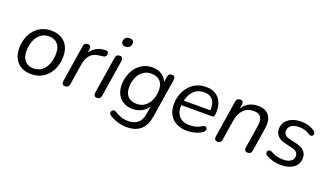

<svg xmlns="http://www.w3.org/2000/svg" viewBox="-78 -1267 3469 2022"><g transform="rotate(20 1656.5 -256.5)"><path d="M255.3 8.9Q190.2 8.9 142.7 -17Q95.2 -42.9 69.8 -91.1Q44.4 -139.2 44.4 -205.2Q44.4 -266.9 62.5 -319.7Q80.6 -372.4 114.6 -412Q148.7 -451.6 195.6 -473.4Q242.5 -495.3 300.5 -495.3Q366.2 -495.3 413.4 -469.3Q460.7 -443.4 486.1 -395.5Q511.4 -347.6 511.4 -281.2Q511.4 -219.4 493.3 -166.7Q475.3 -114 441.2 -74.4Q407.2 -34.8 360.3 -12.9Q313.4 8.9 255.3 8.9ZM257.8 -56.4Q313.3 -56.4 351.5 -87.1Q389.6 -117.9 409.5 -169.8Q429.4 -221.7 429.4 -284.1Q429.4 -355.8 394.6 -392.9Q359.7 -430 298 -430Q243 -430 204.6 -399.2Q166.3 -368.4 146.3 -317Q126.4 -265.7 126.4 -202.2Q126.4 -131 161.3 -93.7Q196.1 -56.4 257.8 -56.4Z M633.4 6.9Q614 6.9 605.3 -5.2Q596.5 -17.3 600 -39.7L665.3 -454Q671.1 -493.3 710.9 -493.3Q729.3 -493.3 738.3 -481.4Q747.3 -469.5 743.9 -447.1L731.7 -370.5H721.2Q741.7 -430 791.2 -462.2Q840.6 -494.5 902.6 -496.3Q924.7 -497.3 932.6 -490.7Q940.5 -484.2 940.5 -468.1Q940.5 -447.3 930.8 -437.6Q921.1 -427.9 898.7 -425.5L878.7 -423.5Q799 -416.5 763.9 -375.9Q728.8 -335.2 717.7 -267.8L680.4 -32.4Q674.6 6.9 633.4 6.9Z M990.4 6.9Q971.5 6.9 962.7 -5.7Q954 -18.3 957.4 -40.6L1022.8 -453Q1029.5 -493.3 1069.3 -493.3Q1088.3 -493.3 1097 -480.9Q1105.7 -468.5 1102.3 -445.7L1036.9 -33.3Q1030.2 6.9 990.4 6.9ZM1088.5 -603.3Q1065.1 -603.3 1053.1 -615Q1041.1 -626.8 1042.5 -647.8Q1044.4 -674.3 1060.6 -688.1Q1076.8 -701.9 1104.2 -701.9Q1127.6 -701.9 1139.8 -690.5Q1152.1 -679 1150.2 -657.5Q1148.3 -631.4 1132.4 -617.4Q1116.4 -603.3 1088.5 -603.3Z M1394 188.9Q1335.6 188.9 1285.3 173.1Q1235 157.2 1195 131Q1183.8 124.2 1180.5 114.2Q1177.1 104.2 1179.9 94.4Q1182.6 84.7 1189.7 77.6Q1196.8 70.6 1207.3 69.1Q1217.8 67.7 1229.9 75Q1265.1 97.9 1302.1 110.7Q1339.2 123.6 1384.5 123.6Q1448.8 123.6 1489 91.6Q1529.1 59.6 1540.2 -8.9L1558.8 -124.1L1566.8 -123.1Q1542.3 -70.9 1494.5 -41.2Q1446.6 -11.5 1383.8 -11.5Q1325.8 -11.5 1282.4 -35.7Q1238.9 -60 1214.7 -105Q1190.4 -149.9 1190.4 -210.3Q1190.4 -266.3 1206.9 -317.8Q1223.3 -369.2 1255 -409Q1286.7 -448.8 1332.2 -472Q1377.7 -495.3 1436.2 -495.3Q1496.4 -495.3 1542.2 -465.9Q1588.1 -436.5 1605.1 -376.1L1595.3 -362.9L1609.4 -454Q1615.3 -493.3 1655.5 -493.3Q1674.4 -493.3 1682.7 -480.9Q1691 -468.5 1687.6 -445.7L1619.3 -13.3Q1603.3 87.5 1547.3 138.2Q1491.4 188.9 1394 188.9ZM1405.3 -76.8Q1461.8 -76.8 1500.4 -107.1Q1539 -137.3 1558.9 -187Q1578.8 -236.6 1578.8 -294.1Q1578.8 -358.3 1544 -394.1Q1509.1 -430 1445.5 -430Q1390 -430 1351.1 -399.7Q1312.3 -369.4 1292.3 -320.3Q1272.4 -271.1 1272.4 -213.6Q1272.4 -148.4 1307.3 -112.6Q1342.1 -76.8 1405.3 -76.8Z M2001.9 8.9Q1932.7 8.9 1881.9 -17.2Q1831.1 -43.4 1803.8 -91.6Q1776.4 -139.7 1776.4 -205.6Q1776.4 -285 1808 -350.5Q1839.6 -416.1 1897.9 -455.7Q1956.3 -495.3 2035.8 -495.3Q2093.1 -495.3 2131.7 -475.1Q2170.3 -454.9 2193 -420.7Q2215.7 -386.5 2222.9 -343.1Q2230.1 -299.7 2224.6 -254.3Q2222.6 -237 2215.7 -231.3Q2208.8 -225.5 2194.4 -225.5H1838.8L1846.7 -279H2175.4L2157.4 -265.6Q2164.4 -313 2154.1 -351.1Q2143.8 -389.3 2115 -412.2Q2086.3 -435.2 2034.8 -435.2Q1980.7 -435.2 1944.6 -410.7Q1908.6 -386.2 1888.4 -348.3Q1868.2 -310.5 1861.1 -269.2L1857.2 -245.1Q1843.1 -159.9 1883 -108.1Q1923 -56.4 2006 -56.4Q2042.4 -56.4 2076 -65Q2109.6 -73.6 2139.8 -93.9Q2153.5 -102.8 2164 -102.4Q2174.6 -101.9 2181.2 -95.6Q2187.9 -89.3 2189.6 -79.8Q2191.3 -70.2 2186.7 -59.4Q2182 -48.7 2170.3 -40.3Q2136.3 -16.2 2090.2 -3.7Q2044 8.9 2001.9 8.9Z M2341.4 6.5Q2322.5 6.5 2313.7 -6.7Q2305 -19.8 2308.4 -42.1L2373.3 -453Q2379.1 -493.3 2419.9 -493.3Q2437.8 -493.3 2446.3 -481.9Q2454.8 -470.4 2451.4 -448.1L2438.2 -364.5L2430.5 -376.2Q2455.5 -432.9 2503.8 -464.1Q2552.2 -495.3 2619.4 -495.3Q2673.4 -495.3 2709.9 -473.6Q2746.4 -451.8 2761.9 -407.4Q2777.4 -362.9 2766.4 -294.1L2725.2 -32.7Q2719.4 6.5 2678.6 6.5Q2659.7 6.5 2650.7 -6.1Q2641.8 -18.7 2645.2 -41.1L2685.4 -293.7Q2696.6 -361.9 2674 -395.2Q2651.5 -428.6 2595.4 -428.6Q2522.1 -428.6 2479.2 -383.9Q2436.3 -339.2 2424.1 -263.5L2387.9 -33.8Q2382.1 6.5 2341.4 6.5Z M3054.8 8.9Q3006.8 8.9 2963.3 -2.4Q2919.9 -13.8 2888.5 -33Q2875.8 -39.8 2871.2 -50.4Q2866.7 -60.9 2868.2 -70.9Q2869.7 -80.9 2876.3 -87.9Q2883 -95 2893.5 -96.1Q2904 -97.3 2917.2 -89.9Q2948.7 -70.7 2984 -61.9Q3019.2 -53.1 3056.4 -53.1Q3110.3 -53.1 3140.9 -74.6Q3171.4 -96 3171.4 -134.6Q3171.4 -159.9 3154.5 -176.6Q3137.6 -193.3 3106.4 -200.4L3011.7 -223.1Q2962 -234.7 2933.4 -266.4Q2904.7 -298.1 2904.7 -343.9Q2904.7 -387.3 2928.9 -421.4Q2953.1 -455.5 2998.1 -475.4Q3043.1 -495.3 3104 -495.3Q3144.3 -495.3 3185 -483.4Q3225.7 -471.5 3253 -450.9Q3264.7 -442.5 3269.4 -431.9Q3274 -421.4 3271.7 -411.9Q3269.5 -402.4 3262.6 -396.3Q3255.7 -390.3 3245.3 -389.6Q3234.8 -388.9 3222.1 -397.3Q3197.1 -415.6 3166 -424.4Q3134.9 -433.3 3100.7 -433.3Q3045.3 -433.3 3013.2 -410Q2981.1 -386.7 2981.1 -347.7Q2981.1 -323.9 2995.8 -306.6Q3010.5 -289.4 3041.3 -281.7L3136 -259Q3189.1 -246 3218.5 -216.4Q3247.9 -186.7 3247.9 -140.4Q3247.9 -70.3 3194.9 -30.7Q3141.9 8.9 3054.8 8.9Z"/></g></svg>

Font: Nunito Variable Extra Light
Style: Italic
Weight: 200
Italic angle: -9°
Designer: Vernon Adams
Foundry: Vernon Adams
Version: Version 3.602